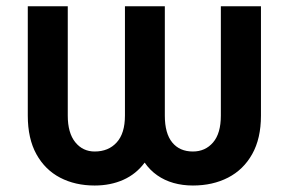

<svg xmlns="http://www.w3.org/2000/svg" viewBox="-20 -565 892 595"><path d="M66.1 -206.7V-545.5H190V-206.7Q190 -153.1 213.2 -124.3Q236.5 -95.5 273.4 -95.5Q316.1 -95.5 341.6 -123.6Q367.2 -151.6 367.2 -206.7V-545.5H490.8V-206.7Q490.8 -151.6 513.7 -123.6Q536.6 -95.5 577.8 -95.5Q616.1 -95.5 640.3 -123.6Q664.4 -151.6 664.4 -206.7V-545.5H788.7V-206.7Q788.7 -135.7 761.5 -87.4Q734.4 -39.1 686.8 -14.6Q639.2 9.9 577.8 9.9Q545.8 9.9 517.8 2Q489.7 -6 467.2 -21.8Q444.6 -37.6 428.3 -61.1Q402 -25.6 362.2 -7.8Q322.4 9.9 273.4 9.9Q213.1 9.9 166.4 -14.4Q119.7 -38.7 92.9 -87Q66.1 -135.3 66.1 -206.7Z"/></svg>

Font: InterMG SemiBold
Style: Regular
Weight: 600
Designer: Rasmus Andersson
Foundry: rsms
Version: Version 3.019;December 26, 2023;FontCreator 15.0.0.2955 64-b